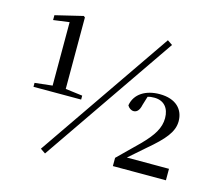

<svg xmlns="http://www.w3.org/2000/svg" viewBox="-108 -874 1152 1035"><g transform="rotate(15 468.0 -356.0)"><path d="M226 29 736 -713 708 -732 198 10ZM597 0H893V-64H658L747 -142C836 -217 877 -266 877 -325C877 -390 833 -440 741 -440C665 -440 604 -405 593 -338C601 -324 614 -315 628 -315C644 -315 659 -326 666 -360L681 -409C693 -413 705 -414 718 -414C772 -414 802 -378 802 -322C802 -267 773 -221 712 -159L597 -46ZM171 -302H339V-324L244 -336V-735L236 -741L82 -704V-677L171 -689V-335L73 -324V-302Z"/></g></svg>

Font: Source Han Serif CN Medium
Style: Regular
Weight: 500
Designer: Ryoko NISHIZUKA 西塚涼子 (kana & ideographs); Frank Grießhammer (Latin, Greek & Cyrillic); Wenlong ZHANG 张文龙 (bopomofo); San
Foundry: Adobe
Version: Version 2.002;hotconv 1.1.0;makeotfexe 2.6.0